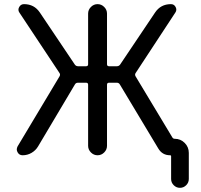

<svg xmlns="http://www.w3.org/2000/svg" viewBox="-20 -775 978 933"><path d="M408.2 -66.4V-363.3Q408.2 -373 398.4 -373H358.4Q348.6 -373 343.8 -364.3L165 -63.5Q153.3 -43.9 133.3 -32.2Q113.3 -20.5 89.8 -20.5Q73.2 -20.5 65.4 -35.2Q61.5 -42 61.5 -48.8Q61.5 -55.7 65.4 -63.5L269.5 -404.3Q274.4 -413.1 268.6 -420.9L74.2 -713.9Q65.4 -726.6 73.2 -740.7Q81.1 -754.9 96.7 -754.9Q146.5 -754.9 173.8 -713.9L343.8 -460.9Q349.6 -453.1 359.4 -453.1H398.4Q408.2 -453.1 408.2 -462.9V-709Q408.2 -727.5 421.9 -741.2Q435.5 -754.9 454.1 -754.9Q472.7 -754.9 486.3 -741.2Q500 -727.5 500 -709V-462.9Q500 -453.1 509.8 -453.1H547.9Q557.6 -453.1 563.5 -460.9L733.4 -713.9Q760.7 -754.9 810.5 -754.9Q826.2 -754.9 833.5 -740.7Q840.8 -726.6 832 -713.9L639.6 -420.9Q633.8 -413.1 638.7 -404.3L817.4 -107.4Q821.3 -100.6 829.1 -100.6Q857.4 -100.6 877.4 -80.6Q897.5 -60.5 897.5 -32.2V94.7Q897.5 112.3 884.8 125Q872.1 137.7 854.5 137.7Q836.9 137.7 824.2 125Q811.5 112.3 811.5 94.7V-15.6Q811.5 -20.5 806.6 -20.5Q768.6 -20.5 749 -53.7L562.5 -364.3Q557.6 -373 547.9 -373H509.8Q500 -373 500 -363.3V-66.4Q500 -47.9 486.3 -34.2Q472.7 -20.5 454.1 -20.5Q435.5 -20.5 421.9 -34.2Q408.2 -47.9 408.2 -66.4Z"/></svg>

Font: Gen Jyuu GothicX Regular
Style: Regular
Weight: 400
Designer: [Source Han Sans]
Ryoko NISHIZUKA  (kana & ideographs); Paul D. Hunt (Latin, Greek & Cyrillic); Wenlong ZHANG  (bopomofo
Version: Version 1.002.20150607